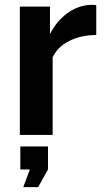

<svg xmlns="http://www.w3.org/2000/svg" viewBox="-20 -551 427 784"><path d="M373 -408Q312 -408 264 -384.5Q216 -361 195 -317V0H61V-524H184V-412Q212 -466 255 -497Q298 -528 346 -531Q357 -531 363 -531Q369 -531 373 -530ZM75 213 102 141H63V47H176V141L136 213Z"/></svg>

Font: YasnoRaleway
Style: Bold
Weight: 700
Designer: Matt McInerney, Pablo Impallari, Rodrigo Fuenzalida
Foundry: Matt McInerney, Pablo Impallari, Rodrigo Fuenzalida
Version: Version 4.026